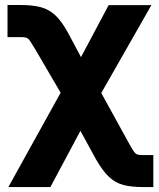

<svg xmlns="http://www.w3.org/2000/svg" viewBox="-20 -550 642 774"><path d="M13.7 204.1 270.5 -259.3H341.8L500.5 28.8Q513.2 51.8 520 61.3Q526.9 70.8 534.7 73Q542.5 75.2 557.1 75.2H598.1V204.1H557.1Q511.2 204.1 478.8 196Q446.3 188 420.2 163.8Q394 139.6 366.7 91.8L304.2 -22.5L183.1 204.1ZM266.6 -104 121.1 -353Q107.4 -376 100.6 -385.7Q93.8 -395.5 86.4 -397.9Q79.1 -400.4 64 -400.4H10.3V-529.8H64Q110.8 -529.8 143.8 -521.2Q176.8 -512.7 202.9 -488.5Q229 -464.4 254.9 -416.5L306.6 -319.8L418 -529.3H590.3L347.7 -104Z"/></svg>

Font: Inter 24pt ExtraBold
Style: Regular
Weight: 800
Designer: Rasmus Andersson
Foundry: rsms
Version: Version 4.001;git-66647c0bb